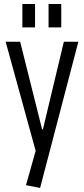

<svg xmlns="http://www.w3.org/2000/svg" viewBox="-20 -747 417 953"><path d="M109 172 165 -27 162 20 8 -540H80L189 -105H193L297 -540H369L179 186ZM154 -727V-611H91V-727ZM284 -727V-611H221V-727Z"/></svg>

Font: Pathway Extreme Condensed Light
Style: Regular
Weight: 300
Width: 3
Version: Version 1.001;gftools[0.9.26]